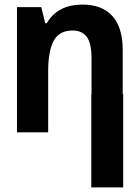

<svg xmlns="http://www.w3.org/2000/svg" viewBox="-20 -577 603 837"><path d="M54 0V-546H160L177 -476H184Q231 -557 340 -557Q425 -557 470 -507Q515 -457 515 -358V-167H517V240H378V-167H379V-324Q379 -388 358.5 -416Q338 -444 296 -444Q238 -444 214 -399Q190 -354 190 -267V0Z"/></svg>

Font: Noto Sans Mono SemiCondensed
Style: Bold
Weight: 700
Width: 4
Designer: Monotype Design Team
Foundry: Monotype Imaging Inc.
Version: Version 2.014